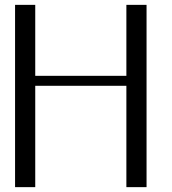

<svg xmlns="http://www.w3.org/2000/svg" viewBox="-20 -770 706 790"><path d="M583 -750V0H500V-417H125V0H42V-750H125V-458H500V-750Z"/></svg>

Font: okolaks
Style: Regular
Weight: 500
Version: Version 000.6.0